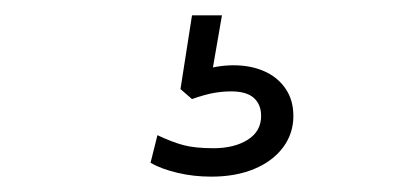

<svg xmlns="http://www.w3.org/2000/svg" viewBox="-20 -40 540 250"><path d="M255 190Q232 190 211 185Q190 180 176 172L185 136Q204 145 219 149Q234 153 258 153Q285 153 302.5 142Q320 131 320 111Q320 96 310.5 87.5Q301 79 281 79Q270 79 258.5 81Q247 83 230 89L215 76L230 -20H269L256 55L238 52Q250 49 261.5 47Q273 45 284 45Q306 45 323.5 52.5Q341 60 351.5 75Q362 90 362 111Q362 134 348.5 152Q335 170 311 180Q287 190 255 190Z"/></svg>

Font: Nunito Sans 10pt ExtraLight
Style: Regular
Weight: 250
Designer: Vernon Adams
Foundry: Vernon Adams
Version: Version 3.101;gftools[0.9.27]